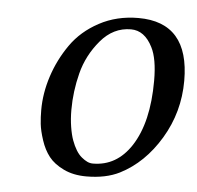

<svg xmlns="http://www.w3.org/2000/svg" viewBox="-40 -480 546 531"><g transform="rotate(5 232.5 -214.5)"><path d="M161 -170Q161 -145 164.5 -123Q168 -101 173.5 -86Q179 -71 186 -59.5Q193 -48 201.5 -41Q210 -34 217.5 -30.5Q225 -27 233 -27Q299 -27 339 -88Q382 -154 382 -270Q382 -331 366 -362Q344 -406 306 -406Q257 -406 222 -364.5Q187 -323 174 -272Q161 -221 161 -170ZM78 -162Q78 -209 93.5 -256.5Q109 -304 138 -345.5Q167 -387 215.5 -413Q264 -439 324 -439Q465 -439 465 -277Q465 -190 421 -116.5Q377 -43 310 -9Q272 10 218 10Q182 10 155 -3Q128 -16 113.5 -34.5Q99 -53 90.5 -79Q82 -105 80 -123.5Q78 -142 78 -162Z"/></g></svg>

Font: Linux Libertine O
Style: Italic
Weight: 400
Italic angle: -12°
Designer: Philipp H. Poll
Foundry: Philipp H. Poll
Version: Version 5.1.6